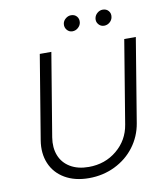

<svg xmlns="http://www.w3.org/2000/svg" viewBox="-98 -993 939 1085"><g transform="rotate(-10 372.0 -450.0)"><path d="M656.6 -727.3H723L643.5 -245.7Q631 -171.9 587 -113.3Q543 -54.7 474.3 -21.1Q405.5 12.4 324.9 12.4Q244.3 12.4 187 -21.1Q129.6 -54.7 104.9 -113.5Q80.3 -172.2 92.3 -245.7L171.9 -727.3H238.3L159.1 -250.4Q149.9 -192.8 167.6 -147.4Q185.4 -101.9 228.7 -76Q272 -50.1 334.2 -50.1Q428.3 -50.1 495.9 -106.4Q563.6 -162.6 577.8 -250.4ZM558.2 -821Q538.7 -821 526.1 -836.1Q513.5 -851.2 517 -871.1Q520.2 -888.5 534.3 -900.2Q548.3 -911.9 565 -911.9Q586.3 -911.9 598.5 -897.4Q610.8 -882.8 607.2 -861.9Q604.4 -844.8 590.4 -832.9Q576.3 -821 558.2 -821ZM376.4 -821Q357.2 -821 344.8 -836.1Q332.4 -851.2 335.2 -871.1Q337.7 -888.1 352.1 -900Q366.5 -911.9 383.2 -911.9Q404.5 -911.9 416.5 -897.5Q428.6 -883.2 425.4 -861.9Q422.6 -845.5 408.6 -833.3Q394.5 -821 376.4 -821Z"/></g></svg>

Font: Karasuma Gothic
Style: Light Italic
Weight: 300
Italic angle: 9.39998°
Designer: Rasmus Andersson / Ryoko Nishizuka
Foundry: rsms
Version: Version 1.00